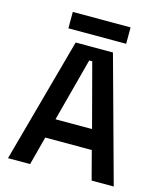

<svg xmlns="http://www.w3.org/2000/svg" viewBox="-124 -948 882 1040"><g transform="rotate(15 316.5 -428.0)"><path d="M20 0 212 -700H421L613 0H489L447 -160H186L144 0ZM214 -270H419L325 -625H308ZM154 -764V-856H478V-764Z"/></g></svg>

Font: Space Grotesk SemiBold
Style: Regular
Weight: 600
Designer: Florian Karsten
Foundry: Florian Karsten
Version: Version 2.000